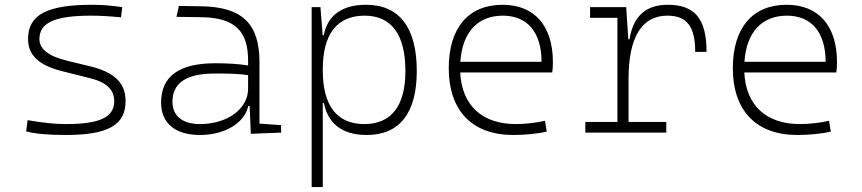

<svg xmlns="http://www.w3.org/2000/svg" viewBox="-20 -547 3556 792"><path d="M252.9 9.8C425.3 9.8 498 -31.2 498 -129.9C498 -202.6 455.6 -248.5 350.1 -273.9L258.8 -295.9C176.3 -315.9 142.6 -346.7 142.6 -385.7C142.6 -453.6 206.1 -482.4 356.4 -482.4C389.2 -482.4 425.8 -480.5 479 -475.6L484.4 -517.6C435.5 -524.4 402.3 -527.3 359.4 -527.3C173.8 -527.3 95.7 -485.8 95.7 -386.2C95.7 -322.3 136.2 -278.3 236.3 -253.4L351.1 -224.6C421.4 -207 451.2 -175.8 451.2 -129.9C451.2 -63.5 391.6 -35.2 252.9 -35.2C207 -35.2 160.2 -40 93.8 -51.3L87.9 -4.9C128.9 5.4 178.2 9.8 252.9 9.8Z M1014.6 4.9 1139.6 0V-30.8L1050.3 -37.1V-291.5C1050.3 -449.7 978.5 -518.6 810.5 -521L717.8 -522.5L708 -477.5L810.5 -476.1C945.8 -474.1 1003.4 -421.9 1003.4 -297.9V-276.9C967.3 -283.2 918.9 -286.1 868.2 -286.1C718.8 -286.1 644.5 -232.4 644.5 -124C644.5 -39.1 702.6 9.8 804.7 9.8C908.7 9.8 989.7 -41 1003.9 -109.4H1009.8ZM1003.4 -236.8V-181.2C1003.4 -98.1 918 -35.2 804.7 -35.2C732.9 -35.2 691.4 -68.4 691.4 -127.4C691.4 -205.1 749 -243.7 865.7 -243.7C910.2 -243.7 962.4 -243.7 1003.4 -236.8Z M1265.6 224.6H1311.5V-122.1H1315.9C1332.5 -40.5 1387.7 9.8 1492.7 9.8C1628.4 9.8 1699.2 -80.6 1699.2 -253.9C1699.2 -433.6 1627.4 -527.3 1489.7 -527.3C1391.6 -527.3 1331.5 -484.4 1315.4 -401.4H1311L1301.8 -517.6H1265.6ZM1311.5 -255.9V-261.2C1311.5 -406.7 1370.6 -482.4 1483.9 -482.4C1594.7 -482.4 1652.3 -404.3 1652.3 -253.9C1652.3 -110.4 1594.2 -35.2 1482.9 -35.2C1370.1 -35.2 1311.5 -110.8 1311.5 -255.9Z M2096.2 9.8C2146.5 9.8 2198.2 4.4 2235.4 -3.9L2228 -48.8C2189.9 -40 2144.5 -35.2 2107.9 -35.2C1967.8 -35.2 1884.8 -113.3 1878.4 -248H2257.8C2259.8 -258.3 2260.7 -274.4 2260.7 -291C2260.7 -440.4 2184.6 -527.3 2053.2 -527.3C1912.1 -527.3 1831.1 -432.1 1831.1 -265.6C1831.1 -90.8 1927.7 9.8 2096.2 9.8ZM1878.9 -292C1886.7 -413.1 1950.2 -482.4 2054.2 -482.4C2155.8 -482.4 2213.9 -413.1 2213.9 -292Z M2572.8 -222.7C2572.8 -388.7 2625 -482.4 2732.4 -482.4C2813 -482.4 2847.7 -438.5 2847.7 -333H2894.5C2894.5 -469.7 2846.2 -527.3 2734.4 -527.3C2644 -527.3 2591.8 -480 2576.7 -384.8H2571.8L2563 -517.6H2414.1V-473.6H2526.9V-43.9H2394.5V0H2728.5V-43.9H2572.8Z M3268.1 9.8C3318.4 9.8 3370.1 4.4 3407.2 -3.9L3399.9 -48.8C3361.8 -40 3316.4 -35.2 3279.8 -35.2C3139.6 -35.2 3056.6 -113.3 3050.3 -248H3429.7C3431.6 -258.3 3432.6 -274.4 3432.6 -291C3432.6 -440.4 3356.4 -527.3 3225.1 -527.3C3084 -527.3 3002.9 -432.1 3002.9 -265.6C3002.9 -90.8 3099.6 9.8 3268.1 9.8ZM3050.8 -292C3058.6 -413.1 3122.1 -482.4 3226.1 -482.4C3327.6 -482.4 3385.7 -413.1 3385.7 -292Z"/></svg>

Font: Cascadia Mono PL ExtraLight
Style: Regular
Weight: 200
Monospace: yes
Designer: Aaron Bell
Foundry: Saja Typeworks
Version: Version 2404.023